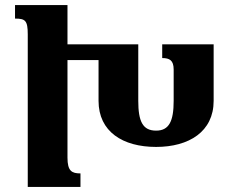

<svg xmlns="http://www.w3.org/2000/svg" viewBox="-20 -734 911 754"><path d="M296 -53C262 -53 245 -62 245 -115V-498H367V-338C367 -217 462 -157 593 -157C722 -157 819 -217 819 -338V-560H617V-506C646 -506 662 -497 662 -461V-338C662 -258 644 -221 593 -221C540 -221 523 -258 523 -338V-560H245V-714H39V-661C79 -661 89 -654 89 -599V0H296Z"/></svg>

Font: Noto Serif Armenian Condensed Extra
Style: Regular
Weight: 800
Width: 3
Designer: Monotype Design Team
Foundry: Monotype Imaging Inc.
Version: Version 1.901